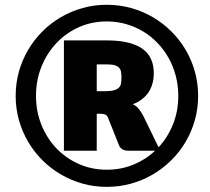

<svg xmlns="http://www.w3.org/2000/svg" viewBox="-20 -756 859 784"><path d="M407 -383.5Q431 -383.5 444.8 -387.2Q458.5 -391 465.5 -398Q472.5 -405 474.2 -415.8Q476 -426.5 476 -440Q476 -453 474.2 -462.8Q472.5 -472.5 466.5 -479.2Q460.5 -486 448.8 -489.5Q437 -493 417 -493H375V-383.5ZM627.5 -154.5Q665 -195 686.5 -248.5Q708 -302 708 -364.5Q708 -407 697.8 -446Q687.5 -485 668.8 -518.8Q650 -552.5 623.5 -580.2Q597 -608 564.5 -627.5Q532 -647 494.5 -657.8Q457 -668.5 416 -668.5Q355 -668.5 302.2 -645Q249.5 -621.5 210.5 -580.2Q171.5 -539 149.2 -483.5Q127 -428 127 -364.5Q127 -301 149.2 -246Q171.5 -191 210.5 -150.2Q249.5 -109.5 302.2 -86.2Q355 -63 416 -63Q474 -63 524.2 -83.5Q574.5 -104 613.5 -140.5H505Q477.5 -140.5 467 -160L421 -275.5Q417 -284.5 410 -288Q403 -291.5 391 -291.5H375V-140.5H241V-591H417Q467 -591 503.2 -582Q539.5 -573 562.8 -556Q586 -539 597 -514Q608 -489 608 -457Q608 -436 603 -416.8Q598 -397.5 587.8 -381.2Q577.5 -365 561.2 -352Q545 -339 522.5 -330.5Q537 -323.5 546.8 -311.2Q556.5 -299 565 -283ZM416 -736.5Q467.5 -736.5 515.2 -723.2Q563 -710 604.2 -685.8Q645.5 -661.5 679.8 -627.5Q714 -593.5 738.2 -552.2Q762.5 -511 775.8 -463.5Q789 -416 789 -364.5Q789 -313.5 775.8 -266Q762.5 -218.5 738.2 -177.2Q714 -136 679.8 -102Q645.5 -68 604.2 -43.8Q563 -19.5 515.2 -6.2Q467.5 7 416 7Q364.5 7 317.2 -6.2Q270 -19.5 228.5 -43.8Q187 -68 153 -102Q119 -136 94.8 -177.2Q70.5 -218.5 57.2 -265.8Q44 -313 44 -364.5Q44 -416 57.2 -463.5Q70.5 -511 94.8 -552.2Q119 -593.5 153 -627.5Q187 -661.5 228.5 -685.8Q270 -710 317.2 -723.2Q364.5 -736.5 416 -736.5Z"/></svg>

Font: Lato ExtraBold
Style: Italic
Weight: 800
Italic angle: -7°
Designer: Lukasz Dziedzic with Adam Twardoch and Botio Nikoltchev
Foundry: tyPoland Lukasz Dziedzic
Version: Version 2.015; 2015-08-06; http://www.latofonts.com/